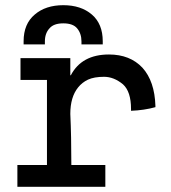

<svg xmlns="http://www.w3.org/2000/svg" viewBox="-20 -720 660 740"><path d="M59 -496H251V-430H253Q295 -510 400 -510Q481 -510 529 -459Q576 -407 579 -312V-309V-307Q536 -295 485 -293V-300Q485 -367 454 -395Q419 -424 381 -424Q343 -424 319 -413Q296 -402 281 -383Q251 -346 251 -281Q255 -196 255 -84H386V0H47V-84H161V-412H59ZM71 -549V-555V-561Q71 -628 114 -664Q156 -700 224 -700Q292 -700 334 -664Q376 -628 376 -561V-555V-549H294V-555V-560Q294 -591 277 -611Q261 -630 224 -630Q187 -630 171 -611Q153 -592 153 -560V-555V-549Z"/></svg>

Font: Rilu
Style: Bold
Weight: 500
Designer: Alí Sinisterra
Foundry: Alí Sinisterra
Version: ""